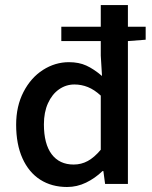

<svg xmlns="http://www.w3.org/2000/svg" viewBox="-20 -728 602 760"><path d="M396 0 389.2 -50.8H385.7Q356.4 -22.5 320.6 -5.1Q284.7 12.2 245.6 12.2Q184.6 12.2 139.2 -16.8Q93.8 -45.9 68.8 -101.6Q43.9 -157.2 43.9 -234.4Q43.9 -307.6 73 -364Q102.1 -420.4 150.1 -451.2Q198.2 -481.9 252.9 -481.9Q292 -481.9 321.5 -468.5Q351.1 -455.1 383.8 -427.2L378.9 -507.8V-565.4H222.7V-622.1H378.9V-708H486.3V-622.1H556.6V-570.8L486.3 -565.4V0ZM153.8 -235.8Q153.8 -158.2 184.6 -117.4Q215.3 -76.7 271.5 -76.7Q301.8 -76.7 327.6 -90.8Q353.5 -105 378.9 -135.3V-349.6Q353.5 -373 327.9 -383.3Q302.2 -393.6 274.4 -393.6Q241.2 -393.6 213.6 -374.3Q186 -355 169.9 -319.3Q153.8 -283.7 153.8 -235.8Z"/></svg>

Font: Varta
Style: Bold
Weight: 700
Designer: Joana Correia, Viktoriya Grabowska, Eben Sorkin
Foundry: Sorkin Type
Version: Version 1.002; ttfautohint (v1.3) -l 8 -r 24 -G 200 -x 12 -H